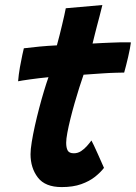

<svg xmlns="http://www.w3.org/2000/svg" viewBox="-20 -737 552 781"><path d="M403 -54.1Q389 -35.9 366.4 -17.8Q343.8 0.2 310.4 12.1Q277.1 24 231.1 24Q163.8 24 134 -14.9Q104.2 -53.8 104.2 -109.8Q104.2 -128.8 109.1 -159.1Q114 -189.5 121.9 -225.2Q129.9 -261 139.5 -297.6Q149.1 -334.2 159 -366.9Q168.9 -399.6 177.2 -423Q137 -419 102 -414.1Q67 -409.2 53.6 -406.4Q55.9 -434.2 61 -463.3Q66.1 -492.4 70.9 -513.9Q75.6 -535.4 77 -540.6Q107.2 -544.4 141.1 -547.6Q174.9 -550.8 211.4 -552.5Q216.9 -572.6 222.4 -594.1Q228 -615.5 232.6 -635.9Q237.2 -654.6 241.3 -673.4Q245.4 -692.1 247.6 -703.4L396.4 -716.6Q395.6 -713.2 392.5 -700.9Q389.4 -688.5 384.8 -670.4Q380.1 -652.4 374.5 -631.5Q370.5 -616.1 365.9 -597.9Q361.2 -579.6 356.5 -559.9Q373.1 -560.9 395.5 -562Q417.9 -563.1 431.1 -563.5Q452.6 -564.6 469.5 -564.8Q486.4 -565 497.7 -564.9Q509 -564.8 512.5 -564.6Q509.5 -540.9 501.2 -505.1Q492.9 -469.4 485.1 -441.8Q480.1 -441.9 452.1 -441.1Q424.1 -440.4 397.6 -438.5Q379.6 -437.4 358.3 -435.8Q337 -434.2 319.9 -433.1Q311.9 -410 302.3 -380Q292.8 -350 283.4 -317.2Q274 -284.4 266.3 -253.2Q258.6 -222.1 253.9 -196.8Q249.2 -171.4 249.2 -156.1Q249.2 -136.1 255.3 -124.8Q261.4 -113.5 280.6 -113.5Q296.5 -113.5 309.9 -122.3Q323.2 -131.1 333.8 -143.2Q344.4 -155.2 351.9 -165.5Q354.6 -161.2 362.1 -145.2Q369.6 -129.2 378.4 -109.6Q387.1 -90 394.1 -74.2Q401 -58.4 403 -54.1Z"/></svg>

Font: Grandstander Thin
Style: Italic
Weight: 100
Italic angle: -15°
Designer: Tyler Finck
Foundry: Etcetera Type Co
Version: Version 1.200